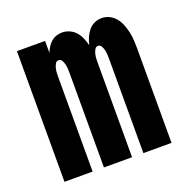

<svg xmlns="http://www.w3.org/2000/svg" viewBox="-101 -623 702 718"><g transform="rotate(-20 250.0 -264.0)"><path d="M37 0V-520H149V-472Q153 -483 159.5 -493.5Q166 -504 175 -512Q184 -520 195.5 -524Q207 -528 219 -528Q234 -528 248.5 -521.5Q263 -515 273 -503.5Q283 -492 289 -477.5Q295 -463 299 -448Q302 -463 308 -477Q314 -491 323.5 -503Q333 -515 347 -521.5Q361 -528 376 -528Q393 -528 407.5 -520.5Q422 -513 432 -500.5Q442 -488 448 -472.5Q454 -457 457.5 -441.5Q461 -426 462 -409.5Q463 -393 463 -377V0H351V-377Q351 -386 350.5 -394Q350 -402 348 -410.5Q346 -419 341.5 -427Q337 -435 329 -435Q320 -435 315.5 -427Q311 -419 309 -410.5Q307 -402 306.5 -394Q306 -386 306 -377V0H194V-377Q194 -386 193.5 -394Q193 -402 191 -410.5Q189 -419 184.5 -427Q180 -435 171 -435Q163 -435 158.5 -427Q154 -419 152 -410.5Q150 -402 149.5 -394Q149 -386 149 -377V0Z"/></g></svg>

Font: Iosevka Curly Heavy
Style: Regular
Weight: 900
Monospace: yes
Designer: Belleve Invis
Foundry: Belleve Invis
Version: Version 22.1.2; ttfautohint (v1.8.4)